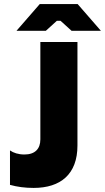

<svg xmlns="http://www.w3.org/2000/svg" viewBox="-20 -906 515 942"><path d="M61 -755H205L259 -804H277L331 -755H475L361 -886H175ZM145 16C277 16 360 -51 360 -192V-700H178V-222C178 -176 152 -148 100 -148C70 -148 46 -156 29 -168V1C65 11 103 16 145 16Z"/></svg>

Font: Fixel Display ExtraBold
Style: Regular
Weight: 800
Designer: AlfaBravo + MacPaw
Foundry: Kyrylo Tkachov, Marchela Mozhyna, Serhii Makarenko, Maria Weinstein, Zakhar Kryvoshyya
Version: Version 1.211